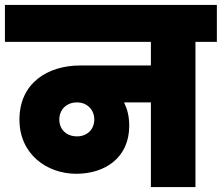

<svg xmlns="http://www.w3.org/2000/svg" viewBox="-34 -760 901 780"><path d="M279 -206C236 -206 207 -234 207 -274C207 -315 236 -344 279 -344C320 -344 349 -314 349 -275C349 -234 320 -206 279 -206ZM-14 -590H579V-494H292C160 -494 45 -423 45 -274C45 -133 157 -54 276 -54C391 -54 491 -118 491 -249C491 -288 483 -317 470 -344H579V0H760V-590H847V-740H-14Z"/></svg>

Font: SVN-Poppins ExtraBold
Style: Regular
Weight: 800
Designer: Ninad Kale (Devanagari), Jonny Pinhorn (Latin)
Foundry: Indian Type Foundry
Version: Version 3.002 2017; ttfautohint (v1.8.3)